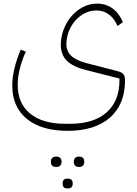

<svg xmlns="http://www.w3.org/2000/svg" viewBox="-20 -485 758 1064"><path d="M355 240Q210 240 129 174Q48 108 48 -10Q48 -57 60.5 -108Q73 -159 95 -210L123 -199Q101 -150 89.5 -103Q78 -56 78 -15Q78 88 147 144.5Q216 201 341 201H368Q499 201 570.5 138Q642 75 642 -40V-50L456 -97Q384 -115 350.5 -148.5Q317 -182 317 -236Q317 -280 332.5 -321Q348 -362 375 -394Q402 -426 438.5 -445.5Q475 -465 517 -465Q567 -465 604 -438Q641 -411 661 -362L631 -341Q614 -382 584 -404.5Q554 -427 515 -427Q480 -427 449.5 -411.5Q419 -396 396.5 -370Q374 -344 361 -310Q348 -276 348 -239Q348 -201 375 -175.5Q402 -150 460 -135L634 -90Q655 -85 664 -73.5Q673 -62 673 -40Q673 93 589.5 166.5Q506 240 355 240ZM415 440Q404 440 396.5 433Q389 426 389 411Q389 397 396.5 390Q404 383 415 383H421Q432 383 439.5 390Q447 397 447 411Q447 426 439.5 433Q432 440 421 440ZM352 559Q327 559 327 532Q327 505 352 505H358Q369 505 376 511.5Q383 518 383 532Q383 546 376 552.5Q369 559 358 559ZM289 440Q277 440 269.5 433Q262 426 262 411Q262 397 269.5 390Q277 383 289 383H294Q306 383 313.5 390Q321 397 321 411Q321 426 313.5 433Q306 440 294 440Z"/></svg>

Font: IBM Plex Sans Arabic ExtraLight
Style: Regular
Weight: 200
Designer: Mike Abbink, Paul van der Laan, Pieter van Rosmalen, Wael Morcos, Khajak Apelian
Foundry: Bold Monday
Version: Version 1.1